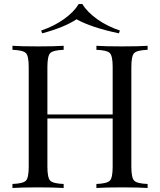

<svg xmlns="http://www.w3.org/2000/svg" viewBox="-20 -936 797 956"><path d="M634 -602V-106Q634 -51 648 -36.5Q662 -22 715 -20V0Q673 -3 587 -3Q506 -3 460 0V-20Q513 -22 527 -36.5Q541 -51 541 -106V-346H216V-106Q216 -51 230 -36.5Q244 -22 297 -20V0Q250 -3 170 -3Q84 -3 42 0V-20Q95 -22 109 -36.5Q123 -51 123 -106V-602Q123 -657 109 -671.5Q95 -686 42 -688V-708Q82 -705 170 -705Q250 -705 297 -708V-688Q244 -686 230 -671.5Q216 -657 216 -602V-366H541V-602Q541 -657 527 -671.5Q513 -686 460 -688V-708Q506 -705 587 -705Q673 -705 715 -708V-688Q662 -686 648 -671.5Q634 -657 634 -602ZM577 -784 572 -770Q435 -799 361 -840Q301 -800 190 -770L185 -784Q248 -805 298 -840.5Q348 -876 372 -916H390Q414 -876 464 -840.5Q514 -805 577 -784Z"/></svg>

Font: Playfair Display
Style: Regular
Weight: 400
Designer: Claus Eggers S?rensen
Foundry: Claus Eggers S?rensen
Version: Version 1.003